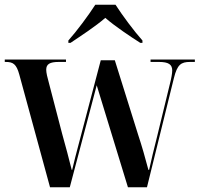

<svg xmlns="http://www.w3.org/2000/svg" viewBox="-21 -786 838 806"><path d="M266 -616V-606H275C315 -633 380 -675 421 -711C461 -676 530 -630 568 -606H577V-616C542 -655 493 -721 464 -766H379C350 -721 301 -655 266 -616ZM60 -473 189 0H272L385 -428L516 0H596L709 -458C723 -515 739 -526 777 -526H797V-536H611V-526H646C687 -526 702 -515 702 -490C702 -478 698 -456 692 -433L639 -215C627 -168 613 -110 605 -73H602C590 -119 574 -175 559 -220L461 -533H402L308 -176C299 -144 290 -106 282 -73H280C270 -115 253 -177 240 -224L184 -439C178 -460 173 -481 173 -493C173 -517 188 -526 226 -526H256V-536H-1V-526H3C34 -526 48 -517 60 -473Z"/></svg>

Font: Noto Serif Display SemiCondensed SemiBold
Style: Regular
Weight: 600
Width: 4
Designer: Monotype Design Team
Foundry: Monotype Imaging Inc.
Version: Version 2.009